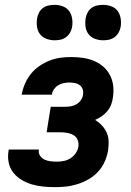

<svg xmlns="http://www.w3.org/2000/svg" viewBox="-20 -763 540 791"><path d="M206 8Q181 8 157 5.5Q133 3 111 -3.5Q89 -10 69 -22Q49 -34 35 -51.5Q21 -69 16 -92.5Q11 -116 15 -140L16 -147H140V-145Q138 -132 145 -121.5Q152 -111 163.5 -105.5Q175 -100 188.5 -98.5Q202 -97 215 -97Q229 -97 243.5 -100Q258 -103 270.5 -111Q283 -119 292 -132Q301 -145 303 -159Q305 -173 300 -186Q295 -199 283.5 -206Q272 -213 258 -215.5Q244 -218 230 -218H172L189 -323H247Q259 -323 271.5 -325Q284 -327 295 -333.5Q306 -340 313.5 -351Q321 -362 322 -373Q324 -385 320.5 -395.5Q317 -406 308 -412.5Q299 -419 288 -421Q277 -423 265 -423Q254 -423 242 -420.5Q230 -418 220 -412Q210 -406 202.5 -395.5Q195 -385 194 -374L193 -373H69L70 -376Q74 -398 83.5 -419.5Q93 -441 108 -459.5Q123 -478 143 -491.5Q163 -505 184.5 -513.5Q206 -522 228.5 -525Q251 -528 273 -528Q298 -528 322 -524.5Q346 -521 367.5 -512Q389 -503 406 -488Q423 -473 433.5 -452.5Q444 -432 446.5 -408Q449 -384 445 -360Q443 -345 437.5 -331Q432 -317 422 -305Q412 -293 399 -284Q386 -275 372 -269Q388 -259 400 -246Q412 -233 419.5 -216.5Q427 -200 427.5 -180.5Q428 -161 425 -142Q421 -119 411 -96.5Q401 -74 384 -55.5Q367 -37 345 -24.5Q323 -12 299.5 -4.5Q276 3 252.5 5.5Q229 8 206 8ZM405 -597Q388 -597 371.5 -603Q355 -609 345 -622Q335 -635 332.5 -652.5Q330 -670 333 -688Q335 -700 341 -711.5Q347 -723 357.5 -730.5Q368 -738 380.5 -740.5Q393 -743 405 -743Q422 -743 438.5 -737Q455 -731 464.5 -718Q474 -705 477 -687.5Q480 -670 477 -652Q475 -640 468.5 -628.5Q462 -617 451.5 -609.5Q441 -602 429 -599.5Q417 -597 405 -597ZM205 -597Q188 -597 171.5 -603Q155 -609 145 -622Q135 -635 132.5 -652.5Q130 -670 133 -688Q135 -700 141 -711.5Q147 -723 157.5 -730.5Q168 -738 180.5 -740.5Q193 -743 205 -743Q222 -743 238.5 -737Q255 -731 264.5 -718Q274 -705 277 -687.5Q280 -670 277 -652Q275 -640 268.5 -628.5Q262 -617 251.5 -609.5Q241 -602 229 -599.5Q217 -597 205 -597Z"/></svg>

Font: Iosevka Term Curly XBd Obl
Style: Regular
Weight: 800
Italic angle: -9°
Designer: Belleve Invis
Foundry: Belleve Invis
Version: Version 32.3.0